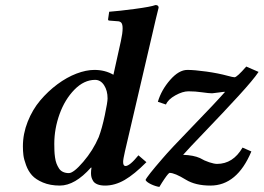

<svg xmlns="http://www.w3.org/2000/svg" viewBox="-20 -718 1034 753"><path d="M401.9 -332Q401.9 -362.8 388.2 -383.8Q374.5 -404.8 353 -404.8Q309.6 -404.8 272 -366.5Q234.4 -328.1 213.6 -270.5Q192.9 -212.9 192.9 -153.8Q192.9 -138.2 193.4 -126.7Q193.8 -115.2 195.8 -100.8Q197.8 -86.4 201.7 -76.4Q205.6 -66.4 211.4 -57.4Q217.3 -48.3 227.3 -43.7Q237.3 -39.1 250 -39.1Q268.6 -39.1 306.6 -83.5Q344.7 -127.9 367.2 -180.2Q380.4 -215.3 391.1 -266.4Q401.9 -317.4 401.9 -332ZM577.1 -583 470.2 -125Q462.9 -93.3 462.9 -83Q462.9 -66.9 472.2 -66.9Q488.8 -66.9 522.9 -108.9L554.2 -82Q506.8 -34.2 468.8 -12.2Q430.7 9.8 392.1 9.8Q374 9.8 362.1 4.9Q350.1 0 345.2 -8.3Q340.3 -16.6 338.6 -23.4Q336.9 -30.3 336.9 -39.1Q336.9 -50.3 338.9 -60.1L336.9 -61Q273.9 9.8 214.8 9.8Q176.8 9.8 148.4 -2.2Q120.1 -14.2 105.5 -30.5Q90.8 -46.9 82.3 -70.1Q73.7 -93.3 71.8 -109.6Q69.8 -126 69.8 -144Q69.8 -193.4 88.6 -240.7Q107.4 -288.1 137.7 -324Q168 -359.9 205.1 -387.5Q242.2 -415 280 -429.4Q317.9 -443.8 350.1 -443.8Q392.1 -443.8 424.8 -424.8L454.1 -557.1Q460.9 -587.9 460.9 -606.9Q460.9 -622.6 455.8 -628.7Q450.7 -634.8 439.9 -634.8L409.2 -637.2Q403.8 -637.2 403.8 -642.1L408.2 -671.9Q447.3 -674.8 509.5 -683.1Q571.8 -691.4 589.8 -698.2Q602.1 -698.2 602.1 -688Q591.8 -647.9 577.1 -583ZM945.8 -457 994.1 -436Q974.1 -405.8 914.8 -341.1Q855.5 -276.4 786.6 -204.8Q717.8 -133.3 698.2 -110.8Q738.8 -109.4 764.2 -98.1Q781.2 -87.9 800.8 -81.5Q820.3 -75.2 831.1 -75.2Q894 -75.2 931.2 -139.2L965.8 -124Q909.7 9.8 805.2 9.8Q746.6 9.8 709 -13.2Q665.5 -40 645 -40Q643.6 -40 638.7 -34.7Q633.8 -29.3 624.8 -16.1Q615.7 -2.9 605 15.1Q589.4 12.7 572 4.4Q554.7 -3.9 550.8 -12.2Q556.2 -25.9 617.2 -96.2Q646.5 -130.9 735.1 -222.2Q823.7 -313.5 862.8 -357.9Q858.9 -358.4 837.4 -355.2Q815.9 -352.1 812 -352.1Q799.3 -352.1 772.7 -356Q746.1 -359.9 719.2 -359.9Q696.3 -359.9 667.7 -344Q639.2 -328.1 630.9 -308.1L599.1 -318.8Q612.8 -365.2 647.2 -404.5Q681.6 -443.8 714.8 -443.8Q742.7 -443.8 789.6 -437.3Q836.4 -430.7 872.1 -420.9Q893.6 -415 899.9 -415Q909.2 -415 945.8 -457Z"/></svg>

Font: Linux Libertine
Style: Bold Italic
Weight: 700
Italic angle: -11.5°
Designer: Philipp H. Poll
Foundry: Philipp H. Poll
Version: Version 4.0.5